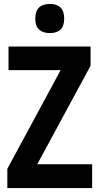

<svg xmlns="http://www.w3.org/2000/svg" viewBox="-20 -949 502 969"><path d="M445 0H17V-97L286 -595H23V-714H437V-617L168 -120H445ZM232 -929Q304 -929 304 -855Q304 -817 285 -799.5Q266 -782 232 -782Q197 -782 177.5 -799.5Q158 -817 158 -855Q158 -893 177 -911Q196 -929 232 -929Z"/></svg>

Font: Noto Sans Gurmukhi Condensed
Style: Bold
Weight: 700
Width: 3
Designer: Jelle Bosma - Monotype Design Team
Foundry: Monotype Imaging Inc.
Version: Version 2.004; ttfautohint (v1.8.4.7-5d5b)